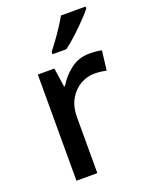

<svg xmlns="http://www.w3.org/2000/svg" viewBox="-144 -841 711 916"><g transform="rotate(-20 211.5 -383.0)"><path d="M347 -549Q381 -549 409 -543L397 -444Q385 -447 369 -449Q353 -451 337 -451Q299 -451 265 -431.5Q231 -412 209.5 -374.5Q188 -337 188 -283V0H82V-539H166L180 -443H185Q210 -486 251 -517.5Q292 -549 347 -549ZM407 -756Q392 -737 364.5 -708.5Q337 -680 306.5 -652Q276 -624 251 -606H181V-618Q196 -637 215 -663Q234 -689 252 -716.5Q270 -744 282 -766H407Z"/></g></svg>

Font: Noto Sans Lao Medium
Style: Regular
Weight: 500
Designer: Monotype Design Team
Foundry: Monotype Imaging Inc.
Version: Version 2.003; ttfautohint (v1.8.4.7-5d5b)